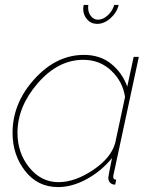

<svg xmlns="http://www.w3.org/2000/svg" viewBox="-20 -750 620 780"><path d="M444 -730H462Q455 -699 429 -676Q403 -653 375 -653Q350 -653 334 -671Q318 -689 318 -715Q318 -720 320 -730H339Q338 -726 338 -719Q338 -699 349.5 -684.5Q361 -670 378 -670Q398 -670 417.5 -687.5Q437 -705 444 -730ZM31 -210Q31 -331 120 -429Q209 -527 321 -527Q387 -527 432 -490.5Q477 -454 497 -398L523 -519H544L442 -44Q440 -38 440 -32Q440 -20 452 -20L448 0Q442 0 439 -1Q420 -7 420 -29Q420 -33 435 -108Q392 -55 332.5 -22.5Q273 10 216 10Q133 10 82 -55.5Q31 -121 31 -210ZM448 -169 488 -356Q479 -418 432.5 -462.5Q386 -507 318 -507Q216 -507 133.5 -412Q51 -317 51 -210Q51 -129 99 -69.5Q147 -10 218 -10Q284 -10 357.5 -59Q431 -108 448 -169Z"/></svg>

Font: Raleway-v4020 Thin
Style: Italic
Weight: 250
Italic angle: -12°
Designer: Matt McInerney, Pablo Impallari, Rodrigo Fuenzalida
Foundry: Matt McInerney, Pablo Impallari, Rodrigo Fuenzalida
Version: Version 4.020;PS 004.020;hotconv 1.0.88;makeotf.lib2.5.64775